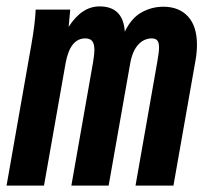

<svg xmlns="http://www.w3.org/2000/svg" viewBox="-28 -580 648 600"><path d="M83.5 -550H191.5L186.5 -496Q227.5 -560 283 -560Q357 -560 362 -481Q382.5 -523.5 414.2 -541.2Q446 -559 482.5 -559Q531 -559 559.2 -528.8Q587.5 -498.5 587.5 -440Q587.5 -415.5 582.5 -388.5L514 0H395.5L463.5 -386.5Q469 -417 469 -432Q469 -446.5 463.8 -453.2Q458.5 -460 446.5 -460Q422 -460 404 -440.5Q386 -421 379 -382.5L311.5 0H195L263 -386.5Q267 -410.5 267 -423.5Q267 -443 260.2 -451.5Q253.5 -460 238.5 -460Q191 -460 177 -382.5L109.5 0H-7.5L70 -440.5Q81.5 -505 83.5 -550Z"/></svg>

Font: JuliaMono BoldItalic
Style: Regular
Weight: 700
Italic angle: -9°
Monospace: yes
Designer: cormullion
Foundry: corm
Version: Version 0.049; ttfautohint (v1.8.4)